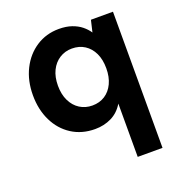

<svg xmlns="http://www.w3.org/2000/svg" viewBox="-135 -647 921 982"><g transform="rotate(-20 325.5 -156.5)"><path d="M448 220V-70Q423 -28 382.5 -8Q342 12 293 12Q221 12 166.5 -23Q112 -58 82 -119.5Q52 -181 52 -259Q52 -338 83 -400Q114 -462 168.5 -497.5Q223 -533 292 -533Q332 -533 362 -522.5Q392 -512 413 -495Q434 -478 448 -457L463 -521H583V220ZM321 -106Q360 -106 389.5 -125Q419 -144 435.5 -179Q452 -214 452 -261Q452 -309 435.5 -343.5Q419 -378 389.5 -397Q360 -416 320 -416Q283 -416 253 -397Q223 -378 206 -343.5Q189 -309 189 -261Q189 -214 206 -179Q223 -144 253 -125Q283 -106 321 -106Z"/></g></svg>

Font: DM Sans 10pt
Style: Bold
Weight: 700
Version: Version 4.004;gftools[0.9.30]